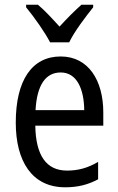

<svg xmlns="http://www.w3.org/2000/svg" viewBox="-20 -786 502 816"><path d="M193 -606H274C296 -652 344 -715 376 -755V-766H326C292 -735 268 -711 233 -673C202 -707 169 -743 141 -766H91V-755C127 -711 170 -650 193 -606ZM238 -546C116 -546 47 -445 47 -265C47 -102 115 10 257 10C311 10 354 -1 397 -24V-98C353 -72 312 -61 265 -61C177 -61 132 -125 130 -252H419V-308C419 -444 356 -546 238 -546ZM238 -478C307 -478 337 -407 338 -318H131C137 -425 174 -478 238 -478Z"/></svg>

Font: Noto Sans Lao UI Cond
Style: Regular
Weight: 400
Width: 3
Designer: Monotype Design Team
Foundry: Monotype Imaging Inc.
Version: Version 2.000